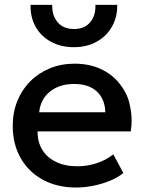

<svg xmlns="http://www.w3.org/2000/svg" viewBox="-20 -780 612 814"><path d="M302.5 15Q222.5 15 162 -17.8Q101.5 -50.5 67.8 -109.5Q34 -168.5 34 -246.5Q34 -303.5 53.5 -351.8Q73 -400 108.5 -435.5Q144 -471 191.8 -490.5Q239.5 -510 296 -510Q357.5 -510 405.5 -488.2Q453.5 -466.5 485.2 -427.5Q517 -388.5 527.5 -346.8Q538 -305 538 -271Q538 -247.5 534.5 -223H139.5Q139.5 -221 139.5 -219Q139.5 -177 159.5 -144.5Q179.5 -112 217.8 -93.5Q256 -75 308 -75Q350 -75 389.2 -87.8Q428.5 -100.5 460.5 -125.5L503 -46.5Q479 -27 445 -13.2Q411 0.5 374 7.8Q337 15 302.5 15ZM146 -304H426.5Q425 -360 390.8 -392Q356.5 -424 293.5 -424Q232.5 -424 192.2 -392Q152 -360 146 -304ZM293.5 -580Q238 -580 196 -603Q154 -626 131.8 -665.2Q109.5 -704.5 109.5 -753Q109.5 -756.5 109.5 -759.5H201.5Q201.5 -756 201.5 -753Q201.5 -711.5 225.8 -684.2Q250 -657 293.5 -657Q337 -657 360.8 -684Q384.5 -711 384.5 -751.5Q384.5 -755.5 384.5 -759.5H477Q477 -757.5 477 -755Q477 -706 454.2 -666.2Q431.5 -626.5 389.8 -603.2Q348 -580 293.5 -580Z"/></svg>

Font: Geologica EX
Style: Regular
Weight: 400
Designer: Sindre Bremnes, Frode Helland
Foundry: Monokrom Skriftforlag AS
Version: Version 1.010;gftools[0.9.28]